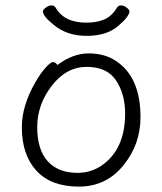

<svg xmlns="http://www.w3.org/2000/svg" viewBox="-20 -679 602 712"><path d="M267 -38Q318 -38 358 -66Q444 -126 444 -258Q444 -330 410.5 -380.5Q377 -431 301.5 -431Q226 -431 172 -361Q118 -291 118 -207.5Q118 -124 157 -81Q196 -38 267 -38ZM193 -438Q250 -481 309 -481Q368 -481 410 -453Q501 -393 501 -245Q501 -145 440 -69Q376 13 272.5 13Q169 13 115 -46Q61 -105 61 -207Q61 -286 110 -372Q130 -407 149 -428Q168 -449 176.5 -449Q185 -449 193 -438ZM414 -651Q419 -659 429 -659Q439 -659 449.5 -651Q460 -643 460 -637Q460 -618 417.5 -582Q375 -546 301.5 -546Q228 -546 179 -587Q139 -619 139 -637Q139 -643 150 -651Q161 -659 171 -659Q181 -659 186 -651Q218 -595 300 -595Q339 -595 367 -607Q395 -619 414 -651Z"/></svg>

Font: LXGW WenKai Lite Light
Style: Regular
Weight: 300
Designer: LXGW / Fontworks Inc.
Foundry: LXGW / Fontworks Inc.
Version: Version 1.511; March 25, 2025